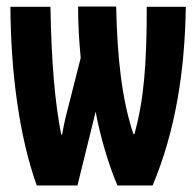

<svg xmlns="http://www.w3.org/2000/svg" viewBox="-20 -570 603 590"><path d="M93 0H218L274 -227C285 -162 314 -61 341 0H449C519 -167 548 -351 551 -549H431C431 -371 422 -262 393 -158H390C354 -265 340 -397 337 -550H220C220 -491 223 -446 228 -392L196 -266C186 -228 177 -194 171 -157H168C149 -254 138 -376 135 -549H12C13 -354 38 -153 93 0Z"/></svg>

Font: Noto Sans Mono SemiCondensed ExtraBold
Style: Regular
Weight: 800
Width: 4
Designer: Monotype Design Team
Foundry: Monotype Imaging Inc.
Version: Version 2.014